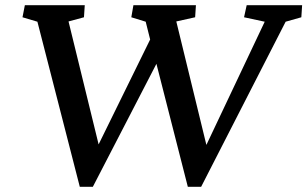

<svg xmlns="http://www.w3.org/2000/svg" viewBox="-20 -710 1175 734"><path d="M698 4H749L1072 -627L1132 -644L1135 -690H923L913 -644L992 -627L769 -156L654 -628L726 -644L729 -690H490L482 -644L537 -627L554 -559L357 -158L242 -628L301 -644L304 -690H75L66 -644L123 -627L285 4H335L578 -466Z"/></svg>

Font: TPK Tissa Web Medium
Style: Italic
Weight: 500
Italic angle: -7°
Designer: Jacques Le Bailly, Suppakit Chalermlarp | Katatrad Co.,Ltd.
Foundry: Jacques Le Bailly, Cadson Demak Co.,Ltd.
Version: Version 5.000;Glyphs 3.1.2 (3151)